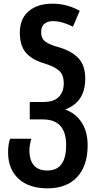

<svg xmlns="http://www.w3.org/2000/svg" viewBox="-20 -785 536 1045"><path d="M239 240Q343 240 400 178.5Q457 117 457 6Q457 -70 423.5 -120Q390 -170 334 -189Q444 -229 444 -357Q444 -431 405 -470.5Q366 -510 293 -530Q255 -540 229.5 -556.5Q204 -573 204 -610Q204 -642 222 -656Q240 -670 268 -670Q317 -670 377 -640L414 -726Q345 -765 265 -765Q184 -765 136 -724Q88 -683 88 -607Q88 -535 122.5 -496.5Q157 -458 224 -439Q276 -423 301.5 -400.5Q327 -378 327 -331Q327 -286 300.5 -258Q274 -230 216 -230H142V-135H214Q340 -135 340 5Q340 143 238 143Q142 143 140 35Q140 2 151 -30H35Q24 0 24 44Q24 135 80.5 187.5Q137 240 239 240Z"/></svg>

Font: Noto Sans Georgian Condensed Semi
Style: Regular
Weight: 600
Width: 3
Designer: Monotype Design Team
Foundry: Monotype Imaging Inc.
Version: Version 1.901